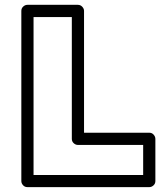

<svg xmlns="http://www.w3.org/2000/svg" viewBox="-20 -746 660 791"><path d="M67.9 0V-701.2Q67.9 -711.9 75.7 -719Q83.5 -726.1 92.8 -726.1H300.8Q311.5 -726.1 318.8 -718.3Q326.2 -710.4 326.2 -701.2V-199.2H595.2Q606 -199.2 613 -191.2Q620.1 -183.1 620.1 -173.8V0Q620.1 10.7 612.3 17.8Q604.5 24.9 595.2 24.9H92.8Q82 24.9 75 17.1Q67.9 9.3 67.9 0ZM118.2 -24.9H569.8V-148.9H300.8Q291.5 -148.9 283.7 -156Q275.9 -163.1 275.9 -173.8V-675.8H118.2Z"/></svg>

Font: Trueno ExtraBold Outline
Style: Regular
Weight: 800
Width: 6
Designer: Julieta Ulanovsky
Foundry: Julieta Ulanovsky
Version: Version 3.001b | FøM Fix